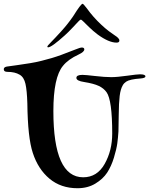

<svg xmlns="http://www.w3.org/2000/svg" viewBox="-20 -1040 791 1018"><path d="M414 -788Q427 -788 427 -778Q427 -765 397 -751Q341 -725 314 -691Q263 -630 263 -451Q263 -100 421 -100Q495 -100 535 -171Q575 -242 575 -332Q575 -509 545 -551Q530 -572 503.5 -584.5Q477 -597 427 -605Q385 -611 385 -627Q385 -643 417 -643Q433 -643 484 -637Q535 -631 570 -631Q601 -631 654 -638.5Q707 -646 722 -646Q751 -646 751 -635Q751 -626 726 -624Q668 -620 649 -607Q637 -599 631 -588Q619 -568 614.5 -531Q610 -494 609.5 -430Q609 -366 608 -343Q606 -311 602 -280.5Q598 -250 584 -204Q570 -158 548 -124.5Q526 -91 485.5 -66.5Q445 -42 391 -42Q303 -42 242.5 -92.5Q182 -143 154 -229Q127 -310 125 -492Q123 -560 115 -595.5Q107 -631 84 -644Q59 -659 19 -659Q0 -659 0 -673Q0 -684 16 -687Q32 -689 70 -694.5Q108 -700 139.5 -705Q171 -710 202 -718Q256 -731 305 -749Q354 -767 379.5 -777.5Q405 -788 414 -788ZM418 -1020Q422 -1020 441 -995Q474 -949 517 -909Q537 -890 557.5 -874.5Q578 -859 588.5 -852.5Q599 -846 606 -839Q613 -832 613 -825Q613 -814 598 -814Q557 -814 498 -857Q473 -876 452 -896.5Q431 -917 421.5 -926.5Q412 -936 408 -936Q405 -936 394.5 -925Q384 -914 363.5 -892Q343 -870 323 -852Q253 -789 235 -789Q231 -789 231 -793Q231 -797 250.5 -816.5Q270 -836 305 -874.5Q340 -913 368 -954Q409 -1020 418 -1020Z"/></svg>

Font: Henny Penny
Style: Regular
Weight: 400
Designer: Olga Umpeleva
Foundry: Brownfox
Version: Version 1.001